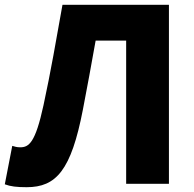

<svg xmlns="http://www.w3.org/2000/svg" viewBox="-33 -765 809 799"><path d="M78 14C201 14 263 -56 312 -309C330 -403 347 -494 365 -596H492V0H670V-745H227C202 -605 178 -465 148 -327C114 -170 87 -152 51 -152C37 -152 28 -155 18 -158L-13 2C11 11 36 14 78 14Z"/></svg>

Font: Noto Sans HK Black
Style: Regular
Weight: 900
Designer: Ryoko NISHIZUKA 西塚涼子 (kana, bopomofo & ideographs); Paul D. Hunt (Latin, Greek & Cyrillic); Sandoll Communications 산돌커뮤니
Foundry: Adobe
Version: Version 2.004;hotconv 1.0.118;makeotfexe 2.5.65603